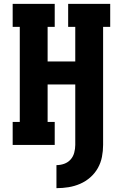

<svg xmlns="http://www.w3.org/2000/svg" viewBox="-20 -755 640 1000"><path d="M274 225V105Q295 105 314.5 98Q334 91 347.5 76Q361 61 366.5 40.5Q372 20 372 0V-315H228V-120H265V0H46V-120H83V-615H46V-735H265V-615H228V-435H372V-615H335V-735H554V-615H517V0Q517 31 511 62Q505 93 489.5 120.5Q474 148 450 169Q426 190 397 202.5Q368 215 337 220Q306 225 274 225Z"/></svg>

Font: Iosevka Curly Slab HvEx
Style: Regular
Weight: 900
Width: 7
Monospace: yes
Designer: Belleve Invis
Foundry: Belleve Invis
Version: Version 11.1.0; ttfautohint (v1.8.3)